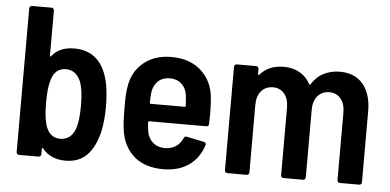

<svg xmlns="http://www.w3.org/2000/svg" viewBox="-49 -796 1825 899"><g transform="rotate(5 863.5 -346.0)"><path d="M453 -257Q453 -196 442 -144Q424 -68 386 -30Q348 8 286 8Q215 8 177 -40Q175 -43 173 -42Q171 -41 171 -38V-12Q171 -7 167.5 -3.5Q164 0 159 0H67Q62 0 58.5 -3.5Q55 -7 55 -12V-688Q55 -693 58.5 -696.5Q62 -700 67 -700H159Q164 -700 167.5 -696.5Q171 -693 171 -688V-475Q171 -472 173 -471.5Q175 -471 177 -474Q212 -519 282 -519Q413 -519 444 -367Q453 -316 453 -257ZM336 -256Q336 -321 324 -360Q303 -419 251 -419Q199 -419 183 -359Q172 -324 172 -256Q172 -190 182 -155Q199 -92 252 -92Q308 -92 326 -156Q336 -191 336 -256Z M942 -265 941 -222Q941 -210 929 -210H661Q656 -210 656 -205Q658 -177 660 -164Q665 -131 688 -111Q711 -91 746 -91Q776 -92 796.5 -106Q817 -120 828 -145Q833 -156 843 -153L925 -136Q937 -132 933 -121Q913 -59 864.5 -25.5Q816 8 746 8Q663 8 613 -32Q563 -72 548 -143Q543 -170 541.5 -200Q540 -230 540 -280Q540 -332 545 -359Q555 -432 607 -475.5Q659 -519 739 -519Q826 -519 879.5 -470Q933 -421 939 -341Q942 -308 942 -265ZM659 -347Q656 -325 656 -297Q656 -292 661 -292H820Q825 -292 825 -297Q823 -331 821 -346Q817 -379 795 -399Q773 -419 740 -419Q707 -419 685.5 -399.5Q664 -380 659 -347Z M1678 -345V-12Q1678 -7 1674.5 -3.5Q1671 0 1666 0H1575Q1570 0 1566.5 -3.5Q1563 -7 1563 -12V-329Q1563 -371 1543 -395Q1523 -419 1490 -419Q1455 -419 1434.5 -395Q1414 -371 1414 -330V-12Q1414 -7 1410.5 -3.5Q1407 0 1402 0H1310Q1305 0 1301.5 -3.5Q1298 -7 1298 -12V-329Q1298 -371 1278 -395Q1258 -419 1225 -419Q1190 -419 1169.5 -395Q1149 -371 1149 -330V-12Q1149 -7 1145.5 -3.5Q1142 0 1137 0H1046Q1041 0 1037.5 -3.5Q1034 -7 1034 -12V-499Q1034 -504 1037.5 -507.5Q1041 -511 1046 -511H1137Q1142 -511 1145.5 -507.5Q1149 -504 1149 -499V-474Q1149 -471 1151 -470.5Q1153 -470 1155 -472Q1196 -519 1266 -519Q1310 -519 1342 -500.5Q1374 -482 1392 -448Q1394 -446 1396 -446Q1398 -446 1399 -450Q1422 -486 1456.5 -502.5Q1491 -519 1530 -519Q1601 -519 1639.5 -473Q1678 -427 1678 -345Z"/></g></svg>

Font: Barlow Semi Condensed SemiBold
Style: Regular
Weight: 600
Width: 4
Designer: Jeremy Tribby
Foundry: Tribby Type
Version: Version 1.408